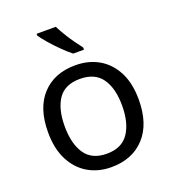

<svg xmlns="http://www.w3.org/2000/svg" viewBox="-140 -965 885 987"><g transform="rotate(-20 302.5 -471.0)"><path d="M551 -362Q551 -229 483.5 -156Q416 -83 301 -83Q230 -83 174.5 -115.5Q119 -148 87 -210.5Q55 -273 55 -362Q55 -495 122 -567Q189 -639 304 -639Q377 -639 432.5 -606.5Q488 -574 519.5 -512.5Q551 -451 551 -362ZM146 -362Q146 -267 183.5 -211.5Q221 -156 303 -156Q384 -156 422 -211.5Q460 -267 460 -362Q460 -457 422 -511Q384 -565 302 -565Q220 -565 183 -511Q146 -457 146 -362ZM278 -859Q289 -837 305.5 -809.5Q322 -782 340.5 -756Q359 -730 374 -711V-699H315Q292 -717 263 -745.5Q234 -774 209.5 -802.5Q185 -831 173 -849V-859Z"/></g></svg>

Font: Noto Sans Kannada UI
Style: Regular
Weight: 400
Designer: Jelle Bosma - Monotype Design Team
Foundry: Monotype Imaging Inc.
Version: Version 2.005; ttfautohint (v1.8.4.7-5d5b)